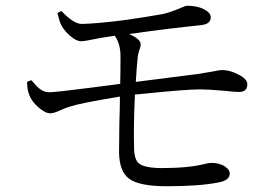

<svg xmlns="http://www.w3.org/2000/svg" viewBox="-20 -683 934 666"><path d="M559 -37Q463 -37 428 -63Q394 -88 393 -154Q393 -176 394 -253Q396 -316 396 -348Q262 -326 225 -314Q207 -309 186 -299Q166 -290 154 -290Q137 -290 113 -311Q89 -332 81 -355Q74 -373 74 -399L88 -405Q90 -403 94 -399Q110 -380 119 -374Q134 -363 150 -363Q173 -363 288 -378Q365 -388 397 -392Q398 -434 398 -488Q398 -531 378 -559L352 -555Q336 -553 306 -547Q274 -540 261 -540Q245 -540 224 -558Q204 -575 193 -595Q187 -606 179 -638L193 -645Q236 -599 265 -600Q315 -601 410 -613Q488 -624 543 -634Q574 -641 608 -656Q624 -663 629 -663Q664 -663 687.5 -651Q711 -639 711 -623Q711 -600 679 -596Q563 -584 428 -565Q468 -547 468 -530Q468 -522 463.5 -509.5Q459 -497 458 -487Q455 -462 451 -399Q522 -408 640 -423Q657 -425 664 -426Q689 -430 718 -435Q741 -440 751 -440Q777 -440 806 -425Q838 -409 838 -391Q838 -364 809 -364Q796 -364 759 -368Q703 -373 672 -373Q626 -373 480 -358Q459 -356 448 -355Q443 -247 445 -172Q445 -130 462 -116Q482 -100 543 -100Q636 -100 693 -115Q707 -118 712 -118Q742 -118 761 -105Q777 -94 777 -81Q777 -57 737 -50Q672 -37 559 -37Z"/></svg>

Font: GenRyuMin TW R
Style: Regular
Weight: 400
Version: Version 1.501;PS 1;hotconv 16.6.51;makeotf.lib2.5.65220